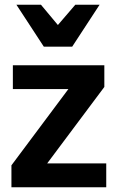

<svg xmlns="http://www.w3.org/2000/svg" viewBox="-20 -786 494 806"><path d="M28 0H426V-100H178L418 -421V-512H34V-412H267L28 -92ZM283 -590 398 -766H296L223 -681L152 -766H49L164 -590Z"/></svg>

Font: Fog Sans
Style: Bold
Weight: 700
Foundry: Intel Corporation
Version: Version 1.00